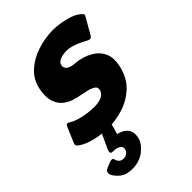

<svg xmlns="http://www.w3.org/2000/svg" viewBox="-221 -560 852 852"><g transform="rotate(-45 205.5 -134.0)"><path d="M18 -127Q23 -140 30.5 -138.5Q38 -137 44 -132Q59 -123 80.5 -117Q102 -111 124.5 -108Q147 -105 166 -105Q184 -105 198 -108.5Q212 -112 222 -119.5Q232 -127 236 -140Q238 -148 235.5 -155.5Q233 -163 216.5 -170.5Q200 -178 160 -185Q141 -188 118.5 -195.5Q96 -203 77.5 -219Q59 -235 50.5 -263Q42 -291 51 -336Q61 -382 94.5 -413Q128 -444 177 -460.5Q226 -477 281 -477Q298 -477 323.5 -473Q349 -469 374.5 -460.5Q400 -452 416 -437Q425 -430 425 -426Q425 -422 420 -414L378 -341Q371 -327 355 -334Q341 -342 324 -350Q307 -358 289.5 -363.5Q272 -369 257 -369Q230 -369 213 -361.5Q196 -354 193 -340Q191 -329 196.5 -320.5Q202 -312 215 -307.5Q228 -303 247 -302Q265 -301 290 -293Q315 -285 337 -269Q359 -253 370.5 -225Q382 -197 373 -155Q360 -94 322 -59Q284 -24 236.5 -9.5Q189 5 145 5Q126 5 96.5 1Q67 -3 38.5 -12.5Q10 -22 -8 -37Q-17 -44 -13 -54ZM207 128Q200 159 168 184Q136 209 91 209Q55 209 35.5 194.5Q16 180 5 161Q0 152 2 142Q4 132 15 128L39 118Q61 109 64 122Q67 135 75 142Q83 149 95 149Q110 149 119 141Q128 133 129 124Q132 113 125.5 106Q119 99 108 95.5Q97 92 83 93Q73 93 71.5 87Q70 81 74 71L103 8Q106 1 112.5 -1.5Q119 -4 127 -4H159Q168 -4 164 9L145 76L128 47Q175 53 194.5 73Q214 93 207 128Z"/></g></svg>

Font: Glory ExtraBold
Style: Italic
Weight: 800
Italic angle: -12°
Version: Version 1.011